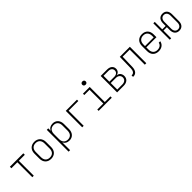

<svg xmlns="http://www.w3.org/2000/svg" viewBox="428 -2564 4543 4543"><g transform="rotate(-45 2700.0 -292.5)"><path d="M275 0H325V-500H525V-550H75V-500H275Z M900 10C1019 10 1095 -68 1095 -190V-360C1095 -481 1018 -560 900 -560C782 -560 705 -481 705 -360V-190C705 -68 782 10 900 10ZM900 -34C808 -34 755 -91 755 -190V-360C755 -458 809 -516 900 -516C991 -516 1045 -458 1045 -360V-190C1045 -91 992 -34 900 -34Z M1310 180H1360V-83C1382 -26 1438 10 1513 10C1622 10 1695 -70 1695 -190V-361C1695 -481 1623 -560 1513 -560C1438 -560 1382 -525 1360 -467V-550H1310ZM1503 -33C1413 -33 1360 -91 1360 -190V-361C1360 -459 1413 -517 1503 -517C1592 -517 1645 -459 1645 -361V-190C1645 -91 1592 -33 1503 -33Z M1945 0H1995V-505H2320V-550H1945Z M2715 -655C2750 -655 2773 -677 2773 -710C2773 -743 2750 -765 2715 -765C2680 -765 2657 -743 2657 -710C2657 -677 2680 -655 2715 -655ZM2495 0H2935V-45H2746V-550H2520V-505H2696V-45H2495Z M3113 0H3335C3442 0 3510 -59 3510 -153C3510 -231 3462 -288 3393 -292V-295C3452 -302 3493 -350 3493 -412C3493 -497 3429 -550 3328 -550H3113ZM3163 -308V-505H3328C3397 -505 3443 -465 3443 -406C3443 -347 3397 -308 3328 -308ZM3163 -45V-263H3335C3410 -263 3460 -219 3460 -154C3460 -89 3410 -45 3335 -45Z M3640 7H3658C3741 7 3791 -62 3794 -167L3803 -505H4040V0H4090V-550H3753L3745 -167C3743 -94 3709 -43 3658 -43H3640Z M4501 10C4604 10 4675 -46 4691 -135H4641C4630 -72 4575 -34 4501 -34C4408 -34 4355 -94 4355 -190V-265H4695V-360C4695 -481 4622 -560 4501 -560C4379 -560 4305 -481 4305 -360V-190C4305 -68 4378 10 4501 10ZM4355 -308V-360C4355 -457 4407 -516 4501 -516C4593 -516 4645 -456 4645 -360V-308Z M5188 10C5283 10 5340 -53 5340 -160V-390C5340 -497 5283 -560 5188 -560C5094 -560 5037 -497 5037 -390V-299H4923V-550H4875V0H4923V-259H5037V-160C5037 -53 5094 10 5188 10ZM5188 -35C5124 -35 5084 -83 5084 -160V-390C5084 -467 5124 -515 5188 -515C5252 -515 5292 -467 5292 -390V-160C5292 -83 5252 -35 5188 -35Z"/></g></svg>

Font: JetBrains Mono Thin
Style: Regular
Weight: 100
Monospace: yes
Designer: Philipp Nurullin, Konstantin Bulenkov
Foundry: JetBrains
Version: Version 2.305